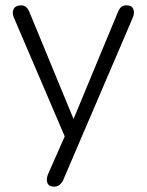

<svg xmlns="http://www.w3.org/2000/svg" viewBox="-20 -512 549 718"><path d="M182 186Q163 186 157.5 172.5Q152 159 159 141L222 -2L32 -446Q24 -464 31 -478Q38 -492 59 -492Q80 -492 90 -467L255 -67L421 -467Q427 -481 434 -486.5Q441 -492 454 -492Q473 -492 478.5 -478Q484 -464 477 -447L216 162Q204 186 182 186Z"/></svg>

Font: Nunito Light
Style: Regular
Weight: 300
Designer: Vernon Adams
Foundry: Vernon Adams
Version: Version 3.601; ttfautohint (v1.8.2.53-6de2)